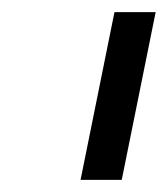

<svg xmlns="http://www.w3.org/2000/svg" viewBox="-20 -760 277 317"><path d="M113 -463 169 -740H237L181 -463Z"/></svg>

Font: IBM Plex Sans Cond
Style: Italic
Weight: 400
Width: 3
Italic angle: -11°
Designer: Mike Abbink, Paul van der Laan, Pieter van Rosmalen
Foundry: Bold Monday
Version: Version 1.3